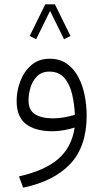

<svg xmlns="http://www.w3.org/2000/svg" viewBox="-20 -595 470 874"><path d="M300.8 -431.2 271.5 -416.5 208 -545.4 144.5 -416.5 115.2 -431.2 186 -575.2H230ZM374.5 -68.8Q374.5 71.8 300 150.9Q225.6 230 85.4 259.3L66.4 208Q185.1 181.2 245.8 127.9Q306.6 74.7 319.8 -14.2Q297.4 -7.3 271 -2.4Q244.6 2.4 219.2 2.4Q141.1 2.4 98.4 -30.3Q55.7 -63 55.7 -135.3Q55.7 -182.1 72.8 -226.3Q89.8 -270.5 123.3 -299.1Q156.7 -327.6 206.1 -327.6Q252.9 -327.6 285.2 -304.4Q317.4 -281.2 337.2 -243.2Q356.9 -205.1 365.7 -159.4Q374.5 -113.8 374.5 -68.8ZM221.7 -56.2Q246.6 -56.2 272 -60.8Q297.4 -65.4 320.8 -72.3Q318.8 -121.6 308.1 -166.7Q297.4 -211.9 272.7 -240.5Q248 -269 205.1 -269Q169.9 -269 148.9 -248Q127.9 -227.1 118.9 -196.8Q109.9 -166.5 109.9 -138.2Q109.9 -93.3 139.9 -74.7Q169.9 -56.2 221.7 -56.2Z"/></svg>

Font: Vazirmatn RD UI ExtraLight
Style: Regular
Weight: 200
Designer: Saber Rastikerdar
Foundry: Saber Rastikerdar
Version: Version 33.003